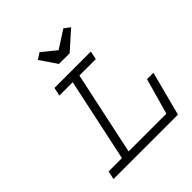

<svg xmlns="http://www.w3.org/2000/svg" viewBox="-202 -865 994 994"><g transform="rotate(-45 295.5 -367.5)"><path d="M172.9 -549.8H439.5L429.7 -503.9H309.6L211.9 -45.9H488.3L543.9 -243.2H590.8L527.3 0H55.7L65.4 -45.9H163.1L260.7 -503.9H163.1ZM355.5 -621.1H277.3L214.8 -712.9L249 -735.4L326.2 -672.9L423.8 -735.4L456.1 -710.9Z"/></g></svg>

Font: Thabit-Oblique
Style: Oblique
Weight: 500
Designer: Regenerated by Nadim Shaikli
Foundry: MAK Alagha
Version: 0.01